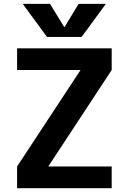

<svg xmlns="http://www.w3.org/2000/svg" viewBox="-20 -983 672 1003"><path d="M69.3 -730.5H563.5V-617.2L233.4 -115.2V-113.3H563.5V0H69.3V-113.3L399.4 -615.2V-617.2H69.3ZM317.4 -841.8 390.6 -962.9H533.2L406.2 -790H225.6L98.6 -962.9H241.2L315.4 -841.8Z"/></svg>

Font: Mgen+ 1c bold
Style: Bold
Weight: 700
Designer: [Source Han Sans]
Ryoko NISHIZUKA  (kana & ideographs); Paul D. Hunt (Latin, Greek & Cyrillic); Wenlong ZHANG  (bopomofo
Version: Version 1.059.20150602